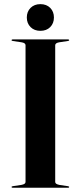

<svg xmlns="http://www.w3.org/2000/svg" viewBox="-20 -886 381 906"><path d="M240.5 -27.5Q240.5 -22 245.5 -18.8Q250.5 -15.5 260 -13.5L300 -7.5Q306.5 -6.5 306.5 -3.5Q306.5 -2 305.2 -1Q304 0 301.5 0H39.5Q37 0 35.8 -1Q34.5 -2 34.5 -3.5Q34.5 -6.5 40.5 -7.5L81 -13.5Q91 -15.5 95.8 -18.8Q100.5 -22 100.5 -27.5V-672.5Q100.5 -678 95.8 -681.5Q91 -685 81 -686.5L40.5 -692.5Q34.5 -693.5 34.5 -696.5Q34.5 -698 35.8 -699Q37 -700 39.5 -700H301.5Q304 -700 305.2 -699Q306.5 -698 306.5 -696.5Q306.5 -693.5 300 -692.5L260 -686.5Q250.5 -685 245.5 -681.5Q240.5 -678 240.5 -672.5ZM170.5 -740.5Q142 -740.5 124.2 -758.2Q106.5 -776 106.5 -803.5Q106.5 -831 124.2 -848.8Q142 -866.5 170.5 -866.5Q199.5 -866.5 217 -848.8Q234.5 -831 234.5 -803.5Q234.5 -776 217 -758.2Q199.5 -740.5 170.5 -740.5Z"/></svg>

Font: Fraunces 120pt SemiBold
Style: Regular
Weight: 600
Version: Version 1.000;[b76b70a41]